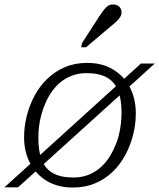

<svg xmlns="http://www.w3.org/2000/svg" viewBox="-55 -829 714 861"><path d="M274 -33Q309 -33 337.5 -43.5Q366 -54 388.5 -72Q411 -90 428.5 -114.5Q446 -139 458 -167Q470 -192 477 -219Q484 -246 487 -273Q490 -300 490 -325Q490 -385 474 -424Q458 -463 423.5 -482Q389 -501 333 -501Q298 -501 269.5 -490.5Q241 -480 218.5 -462Q196 -444 178.5 -419.5Q161 -395 149 -367Q138 -342 130.5 -315Q123 -288 120 -261.5Q117 -235 117 -209Q117 -149 133 -110Q149 -71 183.5 -52Q218 -33 274 -33ZM271 12Q205 12 156 -17Q107 -46 80 -97Q53 -148 53 -213Q53 -261 65 -309Q77 -357 100 -400Q123 -443 157.5 -476Q192 -509 236.5 -528Q281 -547 336 -547Q403 -547 452 -517.5Q501 -488 527.5 -437Q554 -386 554 -321Q554 -272 542 -224.5Q530 -177 507 -134Q484 -91 449.5 -58Q415 -25 370.5 -6.5Q326 12 271 12ZM-35 11 577 -544H639L26 11ZM391 -757Q402 -773 410.5 -784.5Q419 -796 429 -802.5Q439 -809 452 -809Q469 -809 479.5 -799Q490 -789 490 -774Q490 -762 483.5 -752Q477 -742 467 -732.5Q457 -723 443 -712L331 -617H309L313 -636Z"/></svg>

Font: Roboto Serif ExtraLight
Style: Italic
Weight: 250
Italic angle: -10°
Designer: Greg Gazdowicz
Foundry: Commercial Type
Version: Version 1.008